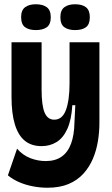

<svg xmlns="http://www.w3.org/2000/svg" viewBox="-20 -725 523 900"><path d="M202 155Q169 155 134.5 148.5Q100 142 70 129Q40 116 17 97L60 -28Q87 3 122.5 16.5Q158 30 194 30Q239 30 268.5 9.5Q298 -11 313 -51.5Q328 -92 329 -151L333 -232H319Q315 -163 295.5 -120.5Q276 -78 245 -59Q214 -40 175 -40Q127 -40 96 -65.5Q65 -91 49.5 -142.5Q34 -194 34 -271V-527H175V-305Q175 -231 189 -197.5Q203 -164 234 -164Q253 -164 266.5 -175Q280 -186 288.5 -208Q297 -230 301.5 -262Q306 -294 306 -334V-527H446V-149Q446 -107 439 -63.5Q432 -20 415.5 19Q399 58 371 89Q343 120 301.5 137.5Q260 155 202 155ZM332 -584Q300 -584 281.5 -597.5Q263 -611 263 -644Q263 -677 281.5 -691Q300 -705 332 -705Q365 -705 383 -691Q401 -677 401 -644Q401 -611 383 -597.5Q365 -584 332 -584ZM148 -584Q116 -584 97.5 -597.5Q79 -611 79 -645Q79 -677 97.5 -691Q116 -705 148 -705Q181 -705 199.5 -691Q218 -677 218 -644Q218 -611 199.5 -597.5Q181 -584 148 -584Z"/></svg>

Font: Bricolage Grotesque 72pt SemiCondensed
Style: Bold
Weight: 700
Width: 4
Designer: Mathieu Triay
Foundry: Atelier Triay
Version: Version 1.001;gftools[0.9.33.dev8+g029e19f]